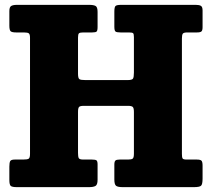

<svg xmlns="http://www.w3.org/2000/svg" viewBox="-20 -770 872 790"><path d="M301 -615.5V-466.5Q301 -448 306.8 -444.2Q312.5 -440.5 331.5 -440.5H504.5Q523.5 -440.5 527.2 -446.5Q531 -452.5 531 -472V-617Q531 -630 527.8 -633.2Q524.5 -636.5 511 -636.5H476Q459.5 -636.5 455 -640.5Q450.5 -644.5 450.5 -660.5V-722Q450.5 -740.5 455.2 -745.2Q460 -750 478 -750H786Q799.5 -750 806.5 -746Q813.5 -742 813.5 -727V-658.5Q813.5 -645 809 -640.8Q804.5 -636.5 790 -636.5H750.5Q736 -636.5 732.2 -631.5Q728.5 -626.5 728.5 -611.5V-136.5Q728.5 -123 731.2 -118.2Q734 -113.5 747.5 -113.5H789.5Q804.5 -113.5 809 -108.8Q813.5 -104 813.5 -88.5V-35.5Q813.5 -11.5 807.2 -5.8Q801 0 777.5 0H485Q465.5 0 458 -5.2Q450.5 -10.5 450.5 -31.5V-92.5Q450.5 -105.5 455 -109.5Q459.5 -113.5 472.5 -113.5H507.5Q520.5 -113.5 525.8 -117.2Q531 -121 531 -138V-309.5Q531 -325.5 526.2 -330Q521.5 -334.5 506.5 -334.5H324.5Q309.5 -334.5 305.2 -329.8Q301 -325 301 -309.5V-140.5Q301 -125.5 304 -119.5Q307 -113.5 322.5 -113.5H357.5Q371.5 -113.5 376.5 -110.5Q381.5 -107.5 381.5 -93.5V-30.5Q381.5 -10 373 -5Q364.5 0 345.5 0H49.5Q30.5 0 24.5 -4.8Q18.5 -9.5 18.5 -30V-84.5Q18.5 -100.5 22 -107Q25.5 -113.5 41 -113.5H74.5Q91 -113.5 97.2 -116.5Q103.5 -119.5 103.5 -136.5V-614.5Q103.5 -629 98.5 -632.8Q93.5 -636.5 78.5 -636.5H47Q29.5 -636.5 24 -641.2Q18.5 -646 18.5 -664.5V-724.5Q18.5 -741 26.2 -745.5Q34 -750 49.5 -750H347Q365 -750 373.2 -745.5Q381.5 -741 381.5 -721V-659Q381.5 -644 377.5 -640.2Q373.5 -636.5 359 -636.5H322Q308.5 -636.5 304.8 -632.8Q301 -629 301 -615.5Z"/></svg>

Font: Besley* Narrow Heavy
Style: Regular
Weight: 800
Width: 4
Designer: Owen Earl
Foundry: indestructible type*
Version: Version 3.000; ttfautohint (v1.8.3)